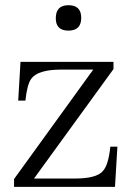

<svg xmlns="http://www.w3.org/2000/svg" viewBox="-20 -731 501 741"><path d="M59.1 -492.2H418V-464.4L111.3 -42H269Q351.1 -42 376 -69.8Q398.4 -92.3 405.8 -165H433.1L423.8 -9.8H34.2V-40L339.8 -462.4H216.3Q125.5 -462.4 100.1 -426.3Q84.5 -404.3 78.1 -342.8H50.3ZM244.1 -710.9Q293.5 -710.9 293.5 -662.1Q293.5 -612.8 244.1 -612.8Q195.3 -612.8 195.3 -660.6Q195.3 -710.9 244.1 -710.9Z"/></svg>

Font: I.MingCP
Style: Regular
Weight: 400
Designer: I.Font Project
Version: Version 8.000; Sep 06, 2022